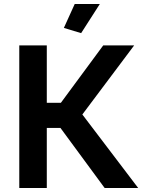

<svg xmlns="http://www.w3.org/2000/svg" viewBox="-20 -936 728 956"><path d="M76 0V-710H213V-424H283L494 -710H648L390 -366L668 0H501L281 -299H213V0ZM384 -771 298 -797 352 -916H477Z"/></svg>

Font: Raleway
Style: Bold
Weight: 700
Designer: Matt McInerney, Pablo Impallari, Rodrigo Fuenzalida
Foundry: Matt McInerney, Pablo Impallari, Rodrigo Fuenzalida
Version: Version 4.026